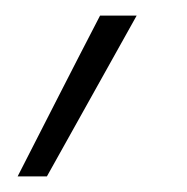

<svg xmlns="http://www.w3.org/2000/svg" viewBox="-20 -106 240 246"><path d="M155.1 -86H108.2Q81.2 -34 55.2 17Q29.2 68 2.6 120H40.1Q69.1 68 97.6 17Q126.1 -34 155.1 -86Z"/></svg>

Font: Josefin Slab Thin
Style: Italic
Weight: 100
Italic angle: -12°
Designer: Santiago Orozco
Foundry: Typemade
Version: Version 2.000